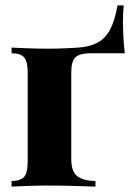

<svg xmlns="http://www.w3.org/2000/svg" viewBox="-20 -694 499 714"><path d="M440 -674Q439 -663 438 -646.5Q437 -630 437 -612Q437 -595 438.5 -563Q440 -531 444 -496H319Q276 -496 260.5 -481Q245 -466 245 -424V-103Q245 -54 269 -37.5Q293 -21 335 -21V0Q308 -1 259.5 -2.5Q211 -4 157 -4Q118 -4 80 -2.5Q42 -1 23 0V-21Q56 -21 69.5 -36Q83 -51 83 -93V-424Q83 -466 69.5 -481Q56 -496 23 -496V-517Q42 -516 81.5 -514.5Q121 -513 159 -513Q177 -513 197 -513.5Q217 -514 236.5 -515Q256 -516 271 -517Q313 -520 342 -535Q371 -550 389 -583.5Q407 -617 417 -674Z"/></svg>

Font: Playfair Display ExtraBold
Style: Regular
Weight: 800
Designer: Claus Eggers Sørensen
Foundry: Claus Eggers Sørensen
Version: Version 1.203